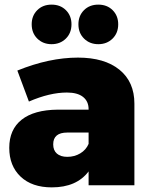

<svg xmlns="http://www.w3.org/2000/svg" viewBox="-20 -801 647 830"><path d="M20 -162Q20 -241 73.5 -283.5Q127 -326 230 -327H363V-329Q363 -363 339 -382Q315 -401 269 -401Q195 -401 105 -362L55 -496Q193 -552 317 -552Q432 -552 496.5 -499.5Q561 -447 561 -353V0H363V-60Q311 9 204 9Q118 9 69 -37.5Q20 -84 20 -162ZM117 -696Q117 -733 141 -757Q165 -781 203 -781Q241 -781 265 -757Q289 -733 289 -696Q289 -658 264.5 -634Q240 -610 203 -610Q166 -610 141.5 -634Q117 -658 117 -696ZM210 -177Q210 -151 226 -137Q242 -123 271 -123Q302 -123 327 -138Q352 -153 363 -179V-228H271Q210 -228 210 -177ZM319 -696Q319 -733 343 -757Q367 -781 405 -781Q443 -781 467 -757Q491 -733 491 -696Q491 -658 466.5 -634Q442 -610 405 -610Q368 -610 343.5 -634Q319 -658 319 -696Z"/></svg>

Font: Trueno
Style: ExBd
Weight: 800
Designer: Julieta Ulanovsky
Foundry: Julieta Ulanovsky
Version: Version 3.001b